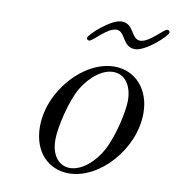

<svg xmlns="http://www.w3.org/2000/svg" viewBox="-74 -692 704 769"><g transform="rotate(10 278.0 -307.0)"><path d="M234 -536C234 -531 238 -527 244 -527C259 -527 307 -589 345 -589C382 -589 379 -525 430 -525C475 -525 556 -602 556 -614C556 -619 552 -624 546 -624C531 -624 483 -562 445 -562C408 -562 411 -625 360 -625C316 -625 234 -549 234 -536ZM110 -154C110 -51 173 11 256 11C380 11 509 -131 509 -278C509 -373 450 -442 363 -442C239 -442 110 -300 110 -154ZM180 -114C180 -164 206 -275 238 -329C275 -390 323 -420 362 -420C411 -420 439 -376 439 -317C439 -274 417 -171 385 -111C356 -56 305 -11 256 -11C217 -11 180 -42 180 -114Z"/></g></svg>

Font: CMU Serif
Style: Italic
Weight: 500
Italic angle: -14.04°
Version: Version 0.7.0